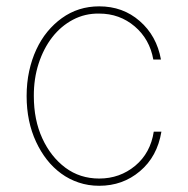

<svg xmlns="http://www.w3.org/2000/svg" viewBox="-20 -574 593 605"><path d="M63.9 0ZM292.6 11.4Q258.2 11.4 228 1.2Q197.8 -8.9 172.8 -27.2Q147.7 -45.5 127.8 -70.8Q108 -96.2 93.8 -126.8Q63.9 -190.7 63.9 -271.3Q63.9 -312.9 71.9 -349.8Q79.9 -386.7 94.5 -418Q109 -449.2 129.4 -474.1Q149.9 -498.9 174.7 -516.7Q226.2 -554 292.6 -554Q367.2 -554 420.1 -507.8Q473.7 -461.3 487.2 -386.4H463.1Q451.7 -450.6 404.5 -490.8Q356.9 -531.2 292.6 -531.2Q247.9 -532 209.9 -511.9Q171.9 -491.8 144.5 -456.5Q117.2 -421.2 101.7 -373.6Q86.3 -326 86.6 -271.3Q86.6 -196 113.3 -138.1Q139.6 -80.6 185.7 -45.8Q231.9 -11.4 292.6 -11.4Q357.6 -11.4 406.2 -51.8Q454.2 -92 464.5 -159.1H488.6Q475.5 -80.3 420.8 -34.4Q366.8 11.4 292.6 11.4Z"/></svg>

Font: Linik Sans Thin
Style: Regular
Weight: 100
Designer: Fonts by Rasmus Andersson / Changes by Cristiano Sobral with parts from Marc Monis
Foundry: rsms
Version: Version 3.020; ttfautohint (v1.6)